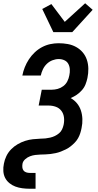

<svg xmlns="http://www.w3.org/2000/svg" viewBox="-28 -947 598 1177"><path d="M154 210Q131 210 108.5 207Q86 204 66 196.5Q46 189 29.5 175.5Q13 162 3.5 143.5Q-6 125 -7.5 102Q-9 79 -4 56Q0 33 11 10Q22 -13 40 -31.5Q58 -50 80.5 -63Q103 -76 126.5 -83.5Q150 -91 173.5 -93.5Q197 -96 221 -97H223Q237 -97 251 -98.5Q265 -100 280 -103.5Q295 -107 308.5 -113.5Q322 -120 334 -130Q346 -140 352.5 -154Q359 -168 362 -182Q367 -206 364 -228.5Q361 -251 348 -268Q335 -285 314 -292.5Q293 -300 270 -300H209L228 -397H289Q307 -397 325.5 -402Q344 -407 360 -419Q376 -431 385 -449Q394 -467 397 -485Q401 -503 400 -521.5Q399 -540 391 -555Q383 -570 367 -577.5Q351 -585 332 -585Q313 -585 293.5 -577.5Q274 -570 259 -555.5Q244 -541 235 -522Q226 -503 222 -484H109Q114 -510 124 -535Q134 -560 149 -583Q164 -606 184.5 -625.5Q205 -645 229.5 -658Q254 -671 280 -676.5Q306 -682 331 -682Q360 -682 387.5 -677Q415 -672 438.5 -659Q462 -646 479 -626Q496 -606 504.5 -580.5Q513 -555 513.5 -526.5Q514 -498 508 -469Q504 -450 496.5 -430.5Q489 -411 474.5 -394.5Q460 -378 442.5 -366Q425 -354 405 -346Q428 -333 444 -313.5Q460 -294 468 -269.5Q476 -245 477 -217.5Q478 -190 472 -162Q469 -146 464 -130.5Q459 -115 451 -100.5Q443 -86 430.5 -73Q418 -60 404.5 -49.5Q391 -39 376 -31.5Q361 -24 345.5 -18Q330 -12 314 -8.5Q298 -5 282 -3Q266 -1 250.5 -0.5Q235 0 219.5 0.5Q204 1 188 3Q172 5 156 11Q140 17 126.5 29Q113 41 110 56Q108 68 109 79Q110 90 116 98Q122 106 132.5 109.5Q143 113 154 113H190V210ZM299 -750 231 -892 287 -922 369 -813 494 -927 540 -887 415 -750Z"/></svg>

Font: Lode Term
Style: Bold Italic
Weight: 700
Italic angle: -11°
Monospace: yes
Designer: Belleve Invis
Foundry: Belleve Invis
Version: Version 29.2.0